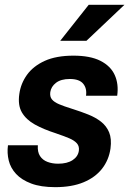

<svg xmlns="http://www.w3.org/2000/svg" viewBox="-20 -770 543 800"><path d="M349.6 -750H498.5L340.3 -600.1H231ZM213.4 -214.4Q161.6 -231 125.2 -251.2Q88.9 -271.5 71.3 -301.5Q53.7 -331.5 60.5 -378.4Q66.4 -421.9 92.5 -458.3Q118.7 -494.6 166.5 -516.4Q214.4 -538.1 286.1 -538.1Q356 -538.1 398.4 -516.6Q440.9 -495.1 458 -457.5Q475.1 -419.9 468.3 -371.1H338.4Q342.8 -401.4 326.7 -421.1Q310.5 -440.9 271 -440.9Q233.9 -440.9 213.4 -425Q192.9 -409.2 189.5 -386.2Q187 -367.2 196.5 -355.7Q206.1 -344.2 226.3 -335.7Q246.6 -327.1 276.4 -317.9Q278.3 -316.9 280.8 -316.4Q283.2 -315.9 285.6 -314.9Q317.9 -304.7 347.9 -292.7Q377.9 -280.8 400.6 -263.2Q423.3 -245.6 434.6 -218.8Q445.8 -191.9 440.4 -151.4Q433.6 -103.5 405.3 -67.1Q377 -30.8 328.1 -10.5Q279.3 9.8 210 9.8Q149.9 9.8 109.9 -5.4Q69.8 -20.5 46.9 -45.4Q23.9 -70.3 16.4 -101.3Q8.8 -132.3 13.2 -164.6H137.7Q135.7 -136.7 146.7 -119.9Q157.7 -103 177.7 -95.5Q197.8 -87.9 222.2 -87.9Q259.8 -87.9 282.5 -102.8Q305.2 -117.7 308.6 -142.1Q311 -160.6 300.5 -172.6Q290 -184.6 269 -193.6Q248 -202.6 218.8 -212.4Q215.8 -213.4 213.4 -214.4Z"/></svg>

Font: Robert Sans ExtraBold
Style: Italic
Weight: 800
Italic angle: -8°
Designer: Christian Robertson (extended by Adam Twardoch)
Foundry: Google
Version: Version 12.135;April 2, 2019;FontCreator 11.5.0.2425 64-bit;